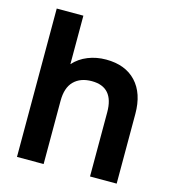

<svg xmlns="http://www.w3.org/2000/svg" viewBox="-104 -777 779 863"><g transform="rotate(15 285.5 -345.0)"><path d="M53.7 -690.4H177.7V-464.8Q205.1 -495.1 244.1 -510.7Q283.2 -526.4 328.1 -526.4Q418 -526.4 467.8 -473.1Q517.6 -419.9 517.6 -324.2V0H393.6V-298.8Q393.6 -416 291 -416Q238.3 -416 208 -385.7Q177.7 -355.5 177.7 -293.9V0H53.7Z"/></g></svg>

Font: Dinish Expanded
Style: Bold
Weight: 700
Width: 7
Designer: Charles Nix
Foundry: Playbeing
Version: Version 2.005; ttfautohint (v1.8.3)